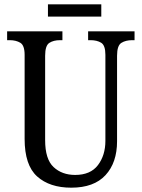

<svg xmlns="http://www.w3.org/2000/svg" viewBox="-20 -859 656 889"><path d="M310 10Q210 10 152 -42Q94 -94 94 -216V-605Q94 -649 74 -661Q54 -673 25 -673H13V-714H269V-673H258Q228 -673 208.5 -660.5Q189 -648 189 -601V-210Q189 -122 228 -85.5Q267 -49 328 -49Q399 -49 433.5 -94.5Q468 -140 468 -207V-605Q468 -649 448.5 -661Q429 -673 399 -673H388V-714H603V-673H592Q562 -673 542 -660.5Q522 -648 522 -601V-205Q522 -106 468.5 -48Q415 10 310 10ZM202 -782V-839H449V-782Z"/></svg>

Font: Noto Serif Armenian Condensed
Style: Regular
Weight: 400
Width: 3
Designer: Monotype Design Team
Foundry: Monotype Imaging Inc.
Version: Version 2.008; ttfautohint (v1.8.4.7-5d5b)